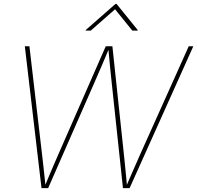

<svg xmlns="http://www.w3.org/2000/svg" viewBox="-20 -965 1012 985"><path d="M192.9 0 107.4 -727.5H130.9L195.8 -171.9Q199.2 -144.5 202.1 -117.2Q205.1 -89.8 208 -62.5Q210.9 -35.2 213.9 -7.8H209Q220.2 -35.2 231.7 -62.5Q243.2 -89.8 255.1 -117.2Q267.1 -144.5 278.8 -171.9L522.5 -727.5H556.6L615.7 -171.9Q618.7 -144.5 621.3 -117.2Q624 -89.8 626.7 -62.5Q629.4 -35.2 631.8 -7.8H627Q638.7 -35.2 650.6 -62.5Q662.6 -89.8 674.6 -117.2Q686.5 -144.5 698.7 -171.9L948.2 -727.5H971.7L645 0H610.8L553.2 -539.1Q548.3 -584 543.9 -628.9Q539.6 -673.8 535.6 -718.8H540.5Q521.5 -673.8 502.4 -628.9Q483.4 -584 463.4 -539.1L227.1 0ZM445.8 -808.1H419.4L419.9 -811L572.3 -944.8H578.1L686.5 -811L686 -808.1H658.7L570.3 -917.5Z"/></svg>

Font: Inter Thin
Style: Italic
Weight: 250
Italic angle: -9.3988°
Designer: Rasmus Andersson
Foundry: rsms
Version: Version 4.001;git-66647c0bb